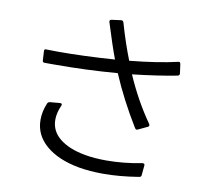

<svg xmlns="http://www.w3.org/2000/svg" viewBox="-89 -910 1179 1056"><g transform="rotate(10 500.0 -381.5)"><path d="M115 -566Q115 -578 126 -576L192 -575Q335 -575 508 -587Q482 -655 442 -784L441 -789Q441 -797 451 -799L504 -806H506Q515 -806 518 -796Q550 -685 586 -594Q740 -609 853 -635L856 -636Q864 -636 866 -625L873 -574V-571Q873 -563 864 -560Q756 -539 614 -523Q674 -385 755 -270Q757 -264 757 -263Q757 -257 750 -254L699 -230Q695 -228 692 -228Q686 -228 682 -235Q596 -375 536 -516Q365 -502 190 -502H130Q118 -502 118 -513L115 -564ZM162 -190Q162 -237 182 -284Q186 -293 196 -294L252 -299H254Q260 -299 262 -295Q264 -291 261 -285Q242 -243 242 -205Q242 -141 294 -99.5Q346 -58 435 -42Q488 -32 557 -32Q654 -32 755 -52H758Q770 -52 768 -40L763 13Q763 25 748 26Q643 43 553 43Q479 43 415 32Q296 10 229 -48Q162 -106 162 -190Z"/></g></svg>

Font: LINE Seed JP_TTF Regular
Style: Regular
Weight: 400
Designer: LINE & Fontrix & Fontworks
Version: Version 1.002